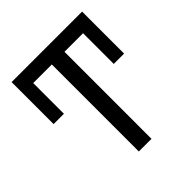

<svg xmlns="http://www.w3.org/2000/svg" viewBox="-193 -850 986 986"><g transform="rotate(-45 300.0 -357.0)"><path d="M556 -409H481V-632H346V0H254V-632H119V-409H44V-714H556Z"/></g></svg>

Font: Noto Sans Mono UI
Style: Regular
Weight: 400
Monospace: yes
Designer: Monotype Design team
Foundry: Monotype Imaging Inc.
Version: Version 1.000